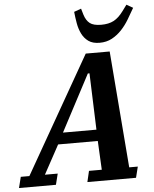

<svg xmlns="http://www.w3.org/2000/svg" viewBox="-114 -995 839 1046"><g transform="rotate(-5 305.0 -472.0)"><path d="M-38 -60H9L373 -698H504L555 -60H602L587 0H321L335 -60H405L397 -218H180L94 -60H164L149 0H-53ZM212 -280H395L384 -589H375ZM454 -750Q416 -750 393 -766.5Q370 -783 357 -809.5Q344 -836 338.5 -868Q333 -900 330 -930L369 -944L379 -910Q389 -878 409 -862.5Q429 -847 471 -847Q512 -847 539.5 -861.5Q567 -876 592 -910L617 -944L652 -924Q635 -894 616.5 -863Q598 -832 574.5 -807Q551 -782 521.5 -766Q492 -750 454 -750Z"/></g></svg>

Font: IBM Plex Serif
Style: Bold Italic
Weight: 700
Italic angle: -14°
Designer: Mike Abbink, Paul van der Laan, Pieter van Rosmalen
Foundry: Bold Monday
Version: Version 3.001